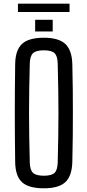

<svg xmlns="http://www.w3.org/2000/svg" viewBox="-20 -1011 472 1038"><path d="M217 7Q135 7 99 -26Q63 -59 62 -136Q61 -211 60.5 -276Q60 -341 60 -402Q60 -463 60.5 -527Q61 -591 62 -664Q63 -740 99 -773.5Q135 -807 217 -807Q297 -807 333 -773.5Q369 -740 371 -664Q373 -591 373.5 -527Q374 -463 374 -402Q374 -341 373.5 -276Q373 -211 371 -136Q369 -59 333 -26Q297 7 217 7ZM217 -61Q259 -61 275 -76.5Q291 -92 292 -133Q294 -210 295 -274.5Q296 -339 296 -399.5Q296 -460 295 -524.5Q294 -589 292 -667Q291 -708 275 -723.5Q259 -739 217 -739Q175 -739 158.5 -723.5Q142 -708 141 -667Q139 -591 138 -527.5Q137 -464 137 -403Q137 -342 138 -277Q139 -212 141 -133Q142 -92 158.5 -76.5Q175 -61 217 -61ZM170 -841V-904H265V-841ZM77 -946V-991H356V-946Z"/></svg>

Font: Big Shoulders Text
Style: Regular
Weight: 400
Designer: Patric King
Foundry: XO Type Co
Version: Version 1.000; ttfautohint (v1.8.2)